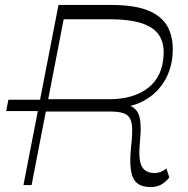

<svg xmlns="http://www.w3.org/2000/svg" viewBox="-20 -750 762 778"><path d="M5 -300 14 -346H158L149 -300ZM591 8Q555 8 535.5 -8Q516 -24 510.5 -60Q505 -96 511 -155Q518 -212 514.5 -243Q511 -274 491.5 -286Q472 -298 429 -298H155L164 -348H422Q522 -348 581 -394.5Q640 -441 643 -530Q645 -576 624.5 -607.5Q604 -639 555 -655.5Q506 -672 421 -672H238L108 0H75L217 -730H428Q525 -730 580 -707.5Q635 -685 658 -644Q681 -603 680 -546Q680 -505 667 -466Q654 -427 627.5 -394.5Q601 -362 560.5 -340.5Q520 -319 464 -313L477 -331Q529 -321 542 -286Q555 -251 547 -175Q540 -105 554 -77Q568 -49 606 -49Q621 -49 634.5 -55Q648 -61 654 -68L666 -31Q652 -13 634 -2.5Q616 8 591 8Z"/></svg>

Font: Savate ExtraLight
Style: Italic
Weight: 200
Italic angle: -11°
Designer: Max Esnée
Foundry: Plomb Type
Version: Version 2.000